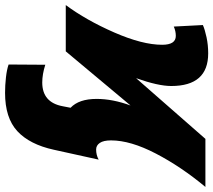

<svg xmlns="http://www.w3.org/2000/svg" viewBox="-116 -541 843 759"><g transform="rotate(90 305.5 -161.5)"><path d="M181 226 182 81Q220 93 252 93Q331 93 346 12L352 -19Q317 -52 317 -122Q317 -185 343 -256L129 0H-54Q6 -81 54.5 -192Q103 -303 103 -381Q103 -435 68 -435Q49 -435 31 -427L25 -542Q43 -550 73.5 -556.5Q104 -563 137 -563Q266 -563 266 -417Q266 -365 235 -278L475 -552H665Q585 -456 533 -356Q481 -256 481 -179Q481 -149 491 -134.5Q501 -120 517 -120Q539 -120 557 -130L518 47Q497 143 444.5 191.5Q392 240 293 240Q263 240 232 236.5Q201 233 181 226Z"/></g></svg>

Font: Noto Sans Display Black
Style: Italic
Weight: 900
Italic angle: -12°
Designer: Monotype Design team
Foundry: Monotype Imaging Inc.
Version: Version 1.000